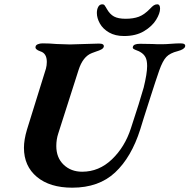

<svg xmlns="http://www.w3.org/2000/svg" viewBox="-20 -856 879 890"><path d="M91 -171Q91 -208 105 -255L193 -538Q197 -553 197 -569Q197 -609 167 -618Q141 -627 145 -640Q146 -647 155.5 -651Q165 -655 177 -655Q209 -655 242 -652Q286 -650 304 -650Q321 -650 371 -652Q419 -654 439 -654Q464 -654 461 -639Q459 -632 450 -627Q441 -622 425 -617Q410 -612 406 -610Q364 -594 344 -531L250 -237Q241 -210 241 -179Q241 -125 275 -92.5Q309 -60 361 -60Q439 -60 499 -117.5Q559 -175 587 -262Q628 -386 646 -450Q662 -515 662 -550Q662 -577 654 -591.5Q646 -606 630 -615Q626 -618 615 -622Q604 -626 599 -629.5Q594 -633 596 -639Q599 -653 629 -653L688 -652Q701 -651 730 -651Q749 -651 773 -653Q797 -655 817 -655Q842 -655 838 -640Q834 -627 804 -619Q768 -610 751 -592Q734 -574 718 -529Q700 -477 679 -411Q658 -345 647 -311Q644 -301 630 -256Q589 -127 513.5 -56.5Q438 14 315 14Q211 14 151 -36Q91 -86 91 -171ZM429 -796Q429 -813 435.5 -824.5Q442 -836 454 -836Q461 -836 464 -832.5Q467 -829 470 -823.5Q473 -818 475 -815Q489 -790 508.5 -779.5Q528 -769 562 -769Q598 -769 623.5 -778.5Q649 -788 675 -815Q685 -826 692.5 -831Q700 -836 709 -836Q722 -836 722 -816Q722 -794 703.5 -764Q685 -734 647.5 -711.5Q610 -689 555 -689Q514 -689 485.5 -705.5Q457 -722 443 -747Q429 -772 429 -796Z"/></svg>

Font: EB Garamond
Style: Bold Italic
Weight: 700
Italic angle: -17.2°
Designer: Georg Duffner and Octavio Pardo
Foundry: Georg Duffner
Version: Version 1.000